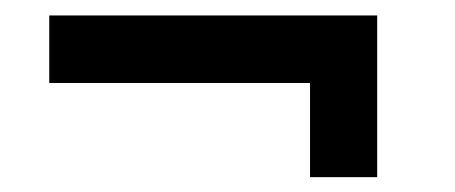

<svg xmlns="http://www.w3.org/2000/svg" viewBox="-20 -360 595 251"><path d="M385.3 -251.5V-128.4H473.1V-339.8H44.4V-251.5Z"/></svg>

Font: Estedad SemiBold
Style: Regular
Weight: 600
Designer: Amin Abedi
Version: Version 7.3